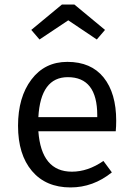

<svg xmlns="http://www.w3.org/2000/svg" viewBox="-20 -809 587 841"><path d="M406 -296V-304Q406 -471 277 -471Q158 -471 148 -296ZM489 -280Q489 -256 487 -234H148Q161 -57 295 -57Q365 -57 433 -104L470 -54Q388 12 289 12Q181 12 120 -60Q59 -132 59 -258Q59 -383 117.5 -460.5Q176 -538 275 -538Q379 -538 434 -469.5Q489 -401 489 -280ZM153 -636 117 -678 251 -789H306L440 -678L404 -636L279 -720Z"/></svg>

Font: FiraSans
Style: Regular
Weight: 350
Designer: Carrois Corporate & Edenspiekermann AG
Foundry: Carrois Corporate GbR & Edenspiekermann AG
Version: Version 3.106;PS 003.106;hotconv 1.0.70;makeotf.lib2.5.58329